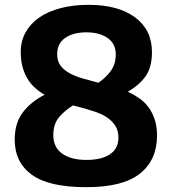

<svg xmlns="http://www.w3.org/2000/svg" viewBox="-20 -769 713 796"><path d="M338 7Q183 7 112 -44.5Q41 -96 41 -190Q41 -261 76.5 -305.5Q112 -350 165 -376Q144 -388 125.5 -404.5Q107 -421 94 -442.5Q81 -464 73.5 -491.5Q66 -519 66 -554Q66 -599 86.5 -635.5Q107 -672 143.5 -697Q180 -722 232 -735.5Q284 -749 347 -749Q470 -749 540 -697Q610 -645 610 -553Q610 -491 584 -453.5Q558 -416 510 -389Q535 -377 557.5 -361.5Q580 -346 596 -324Q612 -302 621.5 -273Q631 -244 631 -207Q631 -106 560.5 -49.5Q490 7 338 7ZM283 -332Q252 -314 226.5 -285Q201 -256 201 -209Q201 -158 238 -132Q275 -106 338 -106Q401 -106 436 -129.5Q471 -153 471 -198Q471 -228 457.5 -248.5Q444 -269 421.5 -283.5Q399 -298 369 -307.5Q339 -317 306 -326ZM217 -544Q217 -516 230.5 -497.5Q244 -479 267.5 -466Q291 -453 322 -444Q353 -435 388 -426Q418 -446 439 -474.5Q460 -503 460 -543Q460 -588 426 -611.5Q392 -635 338 -635Q284 -635 250.5 -612Q217 -589 217 -544Z"/></svg>

Font: Encode Sans Normal
Style: Bold
Weight: 700
Designer: Pablo Impallari, Andres Torresi
Foundry: Pablo Impallari, Andres Torresi
Version: Version 1.000; ttfautohint (v1.00) -l 8 -r 50 -G 200 -x 14 -